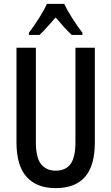

<svg xmlns="http://www.w3.org/2000/svg" viewBox="-20 -960 574 990"><path d="M469 -227Q469 -105 418 -47.5Q367 10 267 10Q169 10 117 -48Q65 -106 65 -226V-714H165V-226Q165 -148 191.5 -114Q218 -80 268 -80Q318 -80 343.5 -114Q369 -148 369 -227V-714H469ZM311 -940Q327 -906 353 -865.5Q379 -825 405 -791V-780H350Q330 -798 309.5 -821Q289 -844 267 -870Q244 -844 222.5 -820Q201 -796 184 -780H129V-791Q155 -825 181.5 -867Q208 -909 222 -940Z"/></svg>

Font: Noto Sans Thai ExtCond Med
Style: Regular
Weight: 500
Width: 2
Designer: Monotype Design Team
Foundry: Monotype Imaging Inc.
Version: Version 2.002; ttfautohint (v1.8.4.7-5d5b)